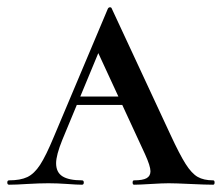

<svg xmlns="http://www.w3.org/2000/svg" viewBox="-28 -507 609 527"><path d="M183 -242H366L373 -219H168ZM557 0Q537 0 495 -2Q453 -4 435 -4Q418 -4 386 -2Q354 0 340 0Q336 0 336 -6Q336 -12 340 -12Q364 -12 374.5 -18Q385 -24 385 -37Q385 -51 370 -84L235 -376L272 -434L143 -123Q126 -81 126 -59Q126 -34 143.5 -23Q161 -12 197 -12Q202 -12 202 -6Q202 0 197 0Q183 0 157 -2Q129 -4 105 -4Q80 -4 46 -2Q16 0 -3 0Q-8 0 -8 -6Q-8 -12 -3 -12Q28 -12 47 -21Q66 -30 82 -54.5Q98 -79 120 -132L268 -483Q270 -487 274 -487Q278 -487 279 -483L440 -137Q465 -83 481.5 -57Q498 -31 514.5 -21.5Q531 -12 557 -12Q561 -12 561 -6Q561 0 557 0Z"/></svg>

Font: Cormorant Unicase SemiBold
Style: Regular
Weight: 600
Designer: Christian Thalmann (Catharsis Fonts)
Foundry: Catharsis Fonts
Version: Version 4.000